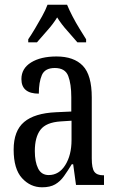

<svg xmlns="http://www.w3.org/2000/svg" viewBox="-20 -786 494 816"><path d="M159 10Q109 10 73.5 -29Q38 -68 38 -150Q38 -230 82.5 -267.5Q127 -305 218 -309L283 -312V-373Q283 -429 270 -463Q257 -497 213 -497Q171 -497 158 -467Q145 -437 145 -388Q71 -388 71 -450Q71 -495 112 -520.5Q153 -546 220 -546Q294 -546 332 -506.5Q370 -467 370 -372V-113Q370 -71 381 -56Q392 -41 419 -41H422V0H303L291 -88H285Q268 -60 252 -37.5Q236 -15 214.5 -2.5Q193 10 159 10ZM187 -42Q231 -42 257.5 -84.5Q284 -127 284 -191V-273L238 -270Q176 -266 152 -234.5Q128 -203 128 -144Q128 -98 142 -70Q156 -42 187 -42ZM100 -619Q113 -638 128.5 -664Q144 -690 159 -717Q174 -744 182 -766H265Q274 -744 288 -717Q302 -690 318 -664Q334 -638 346 -619V-606H309Q288 -631 264.5 -657Q241 -683 223 -712Q205 -683 181.5 -657Q158 -631 137 -606H100Z"/></svg>

Font: Noto Serif ExtraCondensed
Style: Regular
Weight: 400
Width: 2
Designer: Monotype Design Team
Foundry: Monotype Imaging Inc.
Version: Version 2.015